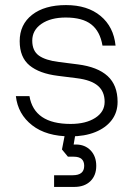

<svg xmlns="http://www.w3.org/2000/svg" viewBox="-20 -529 526 756"><path d="M237.5 -10 224 59.5 247.5 88H270.5Q311.5 88 311.5 124Q311.5 161 266.5 161H193V207H272.5Q312.5 207 335.8 184.5Q359 162 359 124Q359 86.5 336.8 63.2Q314.5 40 278.5 40H270L278.5 -10ZM283 -221Q339 -214 365.5 -191.2Q392 -168.5 392 -128Q392 -88.5 355 -64.8Q318 -41 258 -41Q114.5 -41 96 -150.5H42.5Q50.5 -79.5 106.5 -35.8Q162.5 8 257.5 8Q313.5 8 355 -8.8Q396.5 -25.5 419.8 -56Q443 -86.5 443 -128Q443 -193.5 403.8 -229.5Q364.5 -265.5 286.5 -275.5L211.5 -285Q159 -291.5 133 -310.2Q107 -329 107 -369Q107 -410 143.2 -435Q179.5 -460 239 -460Q304.5 -460 339.2 -433Q374 -406 383.5 -349.5H435Q427.5 -423.5 376 -466.2Q324.5 -509 240 -509Q155.5 -509 106.5 -470.8Q57.5 -432.5 57.5 -367Q57.5 -303.5 96.2 -271.5Q135 -239.5 207.5 -230.5Z"/></svg>

Font: Overused Grotesk Light
Style: Regular
Weight: 300
Designer: RandomMaerks
Version: Version 0.005